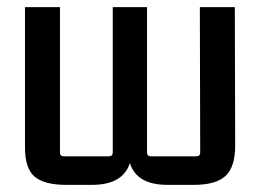

<svg xmlns="http://www.w3.org/2000/svg" viewBox="-20 -510 729 538"><path d="M238 8H166Q104 8 77 -15Q50 -38 50 -97V-490H148V-83Q148 -72 159 -72H285Q296 -72 296 -83V-490H392V-83Q392 -72 403 -72H530Q541 -72 541 -83L540 -490H638L639 -102Q639 -42 612 -17Q585 8 523 8H449Q363 8 344 -53Q324 8 238 8Z"/></svg>

Font: Gemunu Libre SemiBold
Style: Regular
Weight: 600
Designer: Puspanada Ekanayake, Sola Matas, Pathum Egodawatta, Kosala Senevirathne
Foundry: mooniak
Version: Version 1.100